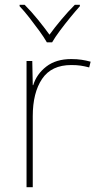

<svg xmlns="http://www.w3.org/2000/svg" viewBox="-20 -783 415 803"><path d="M278 -536Q302 -536 321.5 -533Q341 -530 359 -525L353 -501Q334 -506 317.5 -508.5Q301 -511 278 -511Q195 -511 156 -453Q117 -395 117 -297V0H91V-528H115L117 -427H119Q133 -473 173.5 -504.5Q214 -536 278 -536ZM176 -606Q164 -627 144 -654.5Q124 -682 102.5 -709.5Q81 -737 62 -757V-763H83Q111 -735 138.5 -701Q166 -667 187 -638Q208 -667 236.5 -701Q265 -735 293 -763H314V-757Q296 -737 273.5 -709.5Q251 -682 230.5 -654.5Q210 -627 198 -606Z"/></svg>

Font: Noto Sans Thin
Style: Regular
Weight: 100
Designer: Monotype Design Team
Foundry: Monotype Imaging Inc.
Version: Version 2.007